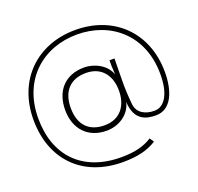

<svg xmlns="http://www.w3.org/2000/svg" viewBox="-147 -911 1234 1194"><g transform="rotate(-20 470.0 -314.0)"><path d="M440 -131C337 -131 278 -193 278 -304C278 -414 337 -477 440 -477C546 -477 597 -401 597 -304C597 -207 546 -131 440 -131ZM35 -314C35 -52 201 123 470 123C566 123 635 106 693 69L674 41C625 73 563 91 470 91C215 91 66 -64 66 -312C66 -573 249 -721 470 -721C691 -721 874 -573 874 -312C874 -180 828 -110 762 -110C705 -110 649 -135 644 -200C639 -253 636 -307 637 -359L639 -501H606V-465L609 -406C588 -471 513 -513 441 -513C318 -513 241 -433 241 -304C241 -178 318 -95 441 -95C519 -95 597 -141 615 -222C621 -95 700 -80 762 -80C863 -80 905 -189 905 -314C905 -577 725 -751 470 -751C216 -751 35 -577 35 -314Z"/></g></svg>

Font: Kreadon Extra Light
Style: Regular
Weight: 200
Designer: kohakuno
Foundry: StudioGnu
Version: Version 1.000;Glyphs 3.1.2 (3151)